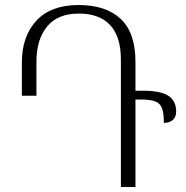

<svg xmlns="http://www.w3.org/2000/svg" viewBox="-20 -744 742 764"><path d="M541 -348H519V0H461V-507Q461 -599 418 -644.5Q375 -690 294 -690Q209 -690 167 -638Q125 -586 125 -500V-363H67V-495Q67 -599 124.5 -661.5Q182 -724 293 -724Q401 -724 460 -669Q519 -614 519 -498V-383H548Q620 -383 650.5 -362.5Q681 -342 681 -300Q681 -279 668 -267Q655 -255 632 -255Q632 -293 625 -312.5Q618 -332 599 -340Q580 -348 541 -348Z"/></svg>

Font: Noto Serif Georgian Light
Style: Regular
Weight: 300
Designer: Monotype Design team
Foundry: Monotype Imaging Inc.
Version: Version 1.000